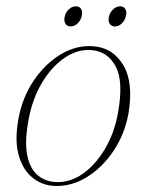

<svg xmlns="http://www.w3.org/2000/svg" viewBox="-20 -594 474 621"><path d="M280.5 -444.5Q344 -440.5 378.2 -384.2Q412.5 -328 395.5 -227Q383.5 -160 347.2 -106Q311 -52 261 -21.2Q211 9.5 157.5 7.5Q117.5 6 86.2 -18.5Q55 -43 41 -90Q27 -137 39 -206Q51.5 -278 89 -333.2Q126.5 -388.5 177 -418.5Q227.5 -448.5 280.5 -444.5ZM163 -5Q207.5 -3.5 248.5 -32.5Q289.5 -61.5 320 -113.2Q350.5 -165 362 -231Q380 -332.5 353.5 -380.5Q327 -428.5 275 -432Q231 -435.5 188.8 -406.8Q146.5 -378 115 -325Q83.5 -272 71.5 -201.5Q59 -132.5 68.5 -89.5Q78 -46.5 103.2 -26.2Q128.5 -6 163 -5ZM208.5 -508.5Q196 -508.5 191 -518.2Q186 -528 189.5 -541Q192.5 -554.5 202.8 -564Q213 -573.5 225.5 -573.5Q238 -573.5 242.8 -564Q247.5 -554.5 244 -541Q241 -528 231 -518.2Q221 -508.5 208.5 -508.5ZM351.5 -508.5Q339.5 -508.5 334.2 -518.2Q329 -528 332.5 -541Q336 -554.5 346.2 -564Q356.5 -573.5 368.5 -573.5Q380.5 -573.5 385.8 -564Q391 -554.5 387 -541Q384 -528 374 -518.2Q364 -508.5 351.5 -508.5Z"/></svg>

Font: Fraunces 72pt Thin
Style: Italic
Weight: 100
Italic angle: -16°
Version: Version 1.000;[b76b70a41]